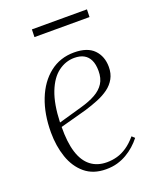

<svg xmlns="http://www.w3.org/2000/svg" viewBox="-132 -760 693 852"><g transform="rotate(-20 215.0 -334.0)"><path d="M263 -522Q326 -522 356.5 -490.5Q387 -459 387 -409Q387 -378 374 -354.5Q361 -331 338.5 -314.5Q316 -298 286.5 -286Q257 -274 224 -264L99 -230Q98 -158 113 -110Q128 -62 159 -38Q190 -14 235 -14Q260 -14 283.5 -20.5Q307 -27 330 -42.5Q353 -58 376 -85L389 -73Q375 -55 357.5 -39.5Q340 -24 319.5 -12Q299 0 275 7Q251 14 221 14Q161 14 122 -18.5Q83 -51 64.5 -105Q46 -159 46 -223Q46 -310 72.5 -377.5Q99 -445 148 -483.5Q197 -522 263 -522ZM338 -408Q338 -439 328.5 -459Q319 -479 301 -489Q283 -499 256 -499Q215 -499 180 -473Q145 -447 123.5 -392Q102 -337 99 -251L208 -282Q251 -294 279.5 -310Q308 -326 323 -349.5Q338 -373 338 -408ZM123 -682H383L382 -646H122Z"/></g></svg>

Font: Literata 60pt ExtraLight
Style: Italic
Weight: 250
Italic angle: -2°
Designer: Latin by Veronika Burian and Jose Scaglione. Greek by Irene Vlachou. Cyrillic by Vera Evstafieva
Foundry: TypeTogether
Version: Version 3.103;gftools[0.9.29]